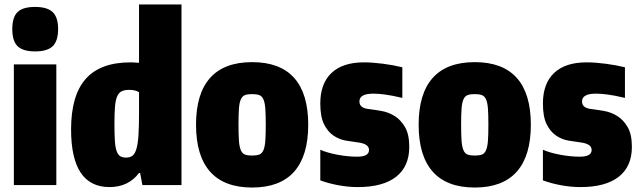

<svg xmlns="http://www.w3.org/2000/svg" viewBox="-20 -828 2866 859"><path d="M137 -598Q83 -598 59 -621Q35 -644 35 -698Q35 -751 58.5 -774Q82 -797 137 -797Q191 -797 215.5 -774Q240 -751 240 -698Q240 -645 216 -621.5Q192 -598 137 -598ZM42 -540H232V0H42Z M470 9Q298 9 298 -249Q298 -401 363.5 -475Q429 -549 564 -549Q571 -549 579 -548.5Q587 -548 602 -547V-808H792V0H617L607 -54H602Q554 9 470 9ZM544 -123Q562 -123 573 -131.5Q584 -140 590.5 -162.5Q597 -185 599.5 -223.5Q602 -262 602 -323V-415Q596 -420 584.5 -423Q573 -426 559 -426Q538 -426 525 -420Q512 -414 504.5 -397.5Q497 -381 494.5 -351Q492 -321 492 -273Q492 -226 494 -197Q496 -168 502 -151.5Q508 -135 518 -129Q528 -123 544 -123Z M1108 11Q983 11 920 -60Q857 -131 857 -270Q857 -409 920 -479.5Q983 -550 1108 -550Q1233 -550 1296 -479.5Q1359 -409 1359 -270Q1359 -131 1296 -60Q1233 11 1108 11ZM1108 -132Q1128 -132 1140 -136.5Q1152 -141 1158.5 -156Q1165 -171 1167 -198Q1169 -225 1169 -270Q1169 -315 1167 -342Q1165 -369 1158.5 -383.5Q1152 -398 1140 -402.5Q1128 -407 1108 -407Q1088 -407 1076 -402.5Q1064 -398 1057.5 -383.5Q1051 -369 1049 -342Q1047 -315 1047 -270Q1047 -225 1049 -198Q1051 -171 1057.5 -156Q1064 -141 1076 -136.5Q1088 -132 1108 -132Z M1581 9Q1539 9 1495 1Q1451 -7 1413 -21V-158Q1445 -144 1491 -135.5Q1537 -127 1578 -127Q1631 -127 1631 -157Q1631 -185 1580 -191Q1556 -194 1527 -199Q1498 -204 1472.5 -221Q1447 -238 1430 -271.5Q1413 -305 1413 -365Q1413 -454 1463 -501.5Q1513 -549 1608 -549Q1646 -549 1692.5 -543Q1739 -537 1780 -527V-390Q1755 -396 1736.5 -399.5Q1718 -403 1703 -405Q1688 -407 1675.5 -408Q1663 -409 1650 -409Q1588 -409 1588 -374Q1588 -344 1631 -340Q1656 -337 1687 -331.5Q1718 -326 1745.5 -309Q1773 -292 1792 -259.5Q1811 -227 1811 -171Q1811 -83 1752 -37Q1693 9 1581 9Z M2104 11Q1979 11 1916 -60Q1853 -131 1853 -270Q1853 -409 1916 -479.5Q1979 -550 2104 -550Q2229 -550 2292 -479.5Q2355 -409 2355 -270Q2355 -131 2292 -60Q2229 11 2104 11ZM2104 -132Q2124 -132 2136 -136.5Q2148 -141 2154.5 -156Q2161 -171 2163 -198Q2165 -225 2165 -270Q2165 -315 2163 -342Q2161 -369 2154.5 -383.5Q2148 -398 2136 -402.5Q2124 -407 2104 -407Q2084 -407 2072 -402.5Q2060 -398 2053.5 -383.5Q2047 -369 2045 -342Q2043 -315 2043 -270Q2043 -225 2045 -198Q2047 -171 2053.5 -156Q2060 -141 2072 -136.5Q2084 -132 2104 -132Z M2577 9Q2535 9 2491 1Q2447 -7 2409 -21V-158Q2441 -144 2487 -135.5Q2533 -127 2574 -127Q2627 -127 2627 -157Q2627 -185 2576 -191Q2552 -194 2523 -199Q2494 -204 2468.5 -221Q2443 -238 2426 -271.5Q2409 -305 2409 -365Q2409 -454 2459 -501.5Q2509 -549 2604 -549Q2642 -549 2688.5 -543Q2735 -537 2776 -527V-390Q2751 -396 2732.5 -399.5Q2714 -403 2699 -405Q2684 -407 2671.5 -408Q2659 -409 2646 -409Q2584 -409 2584 -374Q2584 -344 2627 -340Q2652 -337 2683 -331.5Q2714 -326 2741.5 -309Q2769 -292 2788 -259.5Q2807 -227 2807 -171Q2807 -83 2748 -37Q2689 9 2577 9Z"/></svg>

Font: Encode Sans Compressed
Style: Black
Weight: 900
Designer: Pablo Impallari, Andres Torresi
Foundry: Pablo Impallari, Andres Torresi
Version: Version 1.000; ttfautohint (v1.00) -l 8 -r 50 -G 200 -x 14 -